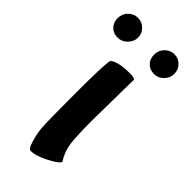

<svg xmlns="http://www.w3.org/2000/svg" viewBox="-233 -609 700 700"><g transform="rotate(45 117.0 -259.0)"><path d="M60 -554Q75 -539 75 -518Q75 -497 59 -481Q43 -465 21.5 -465Q0 -465 -14 -479Q-28 -493 -28 -515.5Q-28 -538 -12.5 -553.5Q3 -569 24 -569Q45 -569 60 -554ZM247.5 -554Q262 -539 262 -518Q262 -497 246.5 -481Q231 -465 209.5 -465Q188 -465 174 -479Q160 -493 160 -515.5Q160 -538 175.5 -553.5Q191 -569 212 -569Q233 -569 247.5 -554ZM172 -348 170 -186Q170 -108 174.5 -71.5Q179 -35 200 -3Q200 7 159 29Q118 51 89 51Q80 51 71 21Q62 -9 59.5 -36Q57 -63 57 -218Q57 -373 64 -387Q87 -405 145 -405Q168 -405 173 -399Z"/></g></svg>

Font: Bubblegum Sans
Style: Regular
Weight: 400
Designer: Angel Koziupa and Alejandro Paul
Foundry: Angel Koziupa and Alejandro Paul
Version: Version 1.001